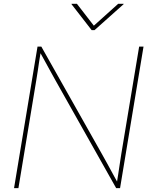

<svg xmlns="http://www.w3.org/2000/svg" viewBox="-20 -967 777 987"><path d="M52.2 0 172.9 -727.5H192.4L503.9 -175.3Q518.6 -149.9 532.2 -124.5Q545.9 -99.1 559.6 -74Q573.2 -48.8 587.4 -23.4H580.1Q584.5 -48.8 588.1 -74Q591.8 -99.1 595.7 -124.5Q599.6 -149.9 603.5 -175.3L695.3 -727.5H717.8L597.2 0H577.1L266.6 -551.3Q252.4 -576.7 238.5 -602.1Q224.6 -627.4 210.7 -652.8Q196.8 -678.2 182.6 -703.6H189.9Q185.5 -678.2 181.6 -652.8Q177.7 -627.4 174.1 -602.1Q170.4 -576.7 166 -551.3L74.7 0ZM375.5 -947.3 462.4 -835 587.4 -947.3H615.7L615.2 -945.3L465.8 -812H451.2L347.7 -945.3V-947.3Z"/></svg>

Font: Inter 24pt Thin
Style: Italic
Weight: 250
Italic angle: -9.3988°
Version: Version 4.001;git-66647c0bb